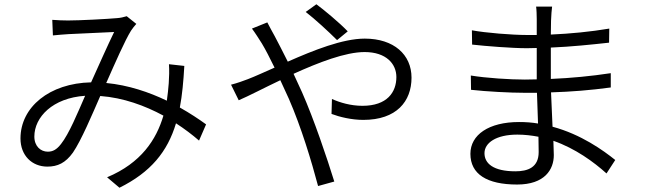

<svg xmlns="http://www.w3.org/2000/svg" viewBox="-20 -822 3040 900"><path d="M844 -513 772 -521C774 -493 773 -460 771 -432C769 -405 766 -378 762 -350C679 -390 582 -423 478 -433C520 -528 566 -633 594 -678C602 -690 610 -700 619 -710L574 -746C561 -742 545 -738 528 -737C486 -733 351 -726 299 -726C278 -726 250 -727 225 -729L228 -656C252 -658 279 -661 301 -662C347 -664 475 -670 515 -672C484 -608 444 -518 407 -436C212 -432 76 -320 76 -173C76 -93 130 -41 202 -41C250 -41 287 -58 322 -107C361 -164 412 -285 450 -372C558 -364 659 -327 746 -280C713 -168 642 -58 482 9L540 58C687 -15 765 -111 805 -244C845 -218 882 -190 913 -163L946 -239C913 -263 871 -291 823 -318C834 -376 840 -441 844 -513ZM379 -373C344 -293 304 -195 266 -147C245 -120 227 -111 204 -111C171 -111 141 -136 141 -182C141 -273 227 -363 379 -373Z M1560 -634 1610 -675C1572 -715 1496 -778 1463 -802L1413 -766C1456 -733 1521 -673 1560 -634ZM1063 -425 1099 -352C1146 -372 1216 -409 1294 -446L1334 -359C1392 -226 1440 -67 1471 50L1547 29C1513 -81 1452 -262 1396 -389L1356 -476C1473 -529 1599 -578 1689 -578C1791 -578 1838 -522 1838 -461C1838 -390 1795 -326 1679 -326C1624 -326 1574 -341 1536 -358L1534 -288C1571 -274 1627 -260 1683 -260C1839 -260 1909 -347 1909 -458C1909 -566 1826 -641 1690 -641C1586 -641 1449 -586 1329 -533C1307 -577 1286 -618 1268 -652C1258 -670 1241 -701 1233 -717L1161 -688C1176 -668 1195 -638 1207 -619C1224 -591 1244 -552 1267 -505C1219 -484 1176 -464 1142 -451C1124 -444 1091 -432 1063 -425Z M2504 -181 2505 -109C2505 -37 2454 -19 2396 -19C2292 -19 2251 -56 2251 -104C2251 -152 2305 -191 2405 -191C2439 -191 2472 -187 2504 -181ZM2187 -468 2188 -401C2260 -393 2370 -387 2440 -387H2497L2502 -243C2473 -248 2444 -250 2413 -250C2271 -250 2185 -190 2185 -101C2185 -6 2262 43 2404 43C2534 43 2576 -28 2576 -95L2574 -162C2677 -126 2763 -63 2823 -9L2864 -72C2808 -117 2704 -192 2570 -228L2563 -389C2658 -392 2747 -399 2843 -412V-479C2751 -465 2657 -456 2562 -452V-470V-599C2658 -603 2753 -613 2835 -622L2836 -688C2747 -673 2653 -664 2562 -660L2563 -725C2564 -755 2566 -774 2568 -791H2493C2495 -779 2496 -749 2496 -732V-658H2449C2381 -658 2255 -668 2192 -680L2193 -613C2255 -606 2379 -596 2450 -596L2496 -597V-470V-450L2440 -449C2372 -449 2259 -456 2187 -468Z"/></svg>

Font: Noto Sans HK DemiLight
Style: Regular
Weight: 350
Designer: Ryoko NISHIZUKA 西塚涼子 (kana, bopomofo & ideographs); Paul D. Hunt (Latin, Greek & Cyrillic); Sandoll Communications 산돌커뮤니
Foundry: Adobe
Version: Version 2.004;hotconv 1.0.118;makeotfexe 2.5.65603